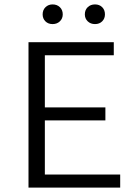

<svg xmlns="http://www.w3.org/2000/svg" viewBox="-20 -849 622 869"><path d="M173 -784Q173 -804 186 -816.5Q199 -829 218 -829Q238 -829 251 -816.5Q264 -804 264 -784Q264 -765 251 -752.5Q238 -740 218 -740Q198 -740 185.5 -752.5Q173 -765 173 -784ZM364 -784Q364 -804 377 -816.5Q390 -829 410 -829Q430 -829 442.5 -816.5Q455 -804 455 -784Q455 -765 442.5 -752.5Q430 -740 410 -740Q390 -740 377 -752.5Q364 -765 364 -784ZM524 -59V0H109V-658H495V-599H183V-363H457V-304H183V-59Z"/></svg>

Font: Ysabeau SC
Style: Regular
Weight: 400
Designer: Christian Thalmann (Catharsis Fonts)
Version: Version 0.003